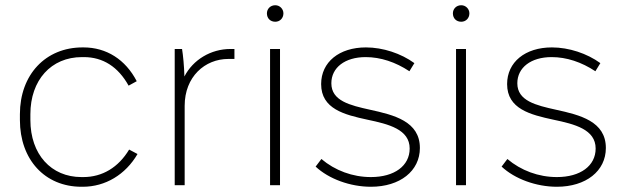

<svg xmlns="http://www.w3.org/2000/svg" viewBox="-20 -707 2379 733"><path d="M291 6H296C382 6 459 -40 505 -119L473 -136C432 -68 371 -31 298 -31H291C175 -31 96 -118 96 -249V-271C96 -401 175 -489 293 -489H300C373 -489 431 -452 471 -380L502 -397C459 -480 386 -526 299 -526H295C154 -526 56 -422 56 -271V-249C56 -98 151 6 291 6Z M647 0H685V-303C685 -414 762 -482 852 -482C857 -482 870 -482 875 -482V-520H860C785 -520 717 -479 684 -415C683 -455 679 -496 675 -520H647Z M1031 -624C1048 -624 1062 -637 1062 -656C1062 -673 1048 -687 1031 -687C1012 -687 999 -673 999 -656C999 -637 1012 -624 1031 -624ZM1011 0H1049V-520H1011Z M1396 6C1507 6 1583 -54 1583 -142C1583 -244 1484 -268 1393 -288C1316 -305 1245 -322 1245 -389C1245 -449 1297 -489 1376 -489C1433 -489 1490 -470 1543 -435L1562 -466C1511 -503 1442 -526 1377 -526C1275 -526 1206 -470 1206 -386C1206 -291 1295 -269 1383 -250C1464 -233 1544 -213 1544 -140C1544 -74 1486 -31 1396 -31C1326 -31 1259 -56 1207 -100L1185 -71C1235 -24 1317 6 1396 6Z M1741 -624C1758 -624 1772 -637 1772 -656C1772 -673 1758 -687 1741 -687C1722 -687 1709 -673 1709 -656C1709 -637 1722 -624 1741 -624ZM1721 0H1759V-520H1721Z M2106 6C2217 6 2293 -54 2293 -142C2293 -244 2194 -268 2103 -288C2026 -305 1955 -322 1955 -389C1955 -449 2007 -489 2086 -489C2143 -489 2200 -470 2253 -435L2272 -466C2221 -503 2152 -526 2087 -526C1985 -526 1916 -470 1916 -386C1916 -291 2005 -269 2093 -250C2174 -233 2254 -213 2254 -140C2254 -74 2196 -31 2106 -31C2036 -31 1969 -56 1917 -100L1895 -71C1945 -24 2027 6 2106 6Z"/></svg>

Font: Fixel Text ExtraLight
Style: Regular
Weight: 200
Width: 4
Designer: AlfaBravo + MacPaw
Foundry: Kyrylo Tkachov, Marchela Mozhyna, Serhii Makarenko, Maria Weinstein, Zakhar Kryvoshyya
Version: Version 1.211